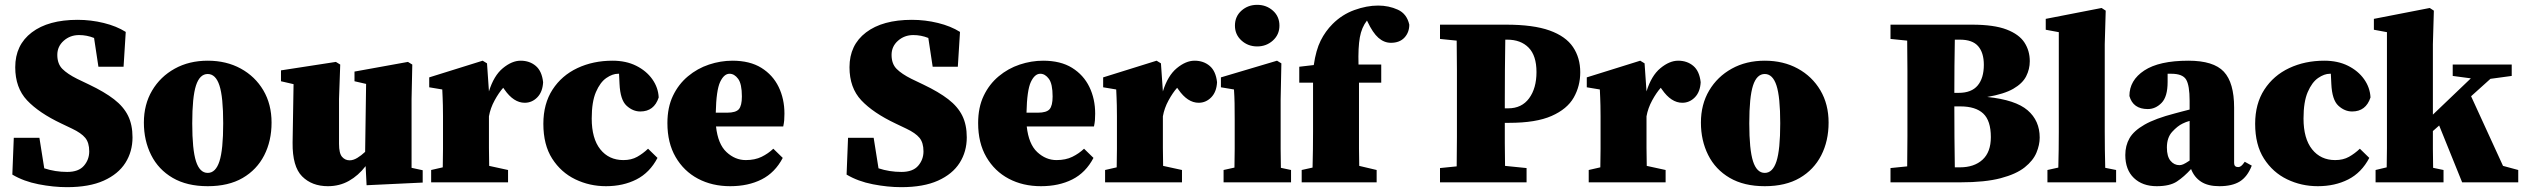

<svg xmlns="http://www.w3.org/2000/svg" viewBox="-20 -754 10436 794"><path d="M257 20Q201 20 139.5 8Q78 -4 31 -32L37 -184H143L163 -58Q208 -43 258 -43Q305 -43 327 -68.5Q349 -94 349 -128Q349 -164 332.5 -184Q316 -204 278 -222L234 -243Q141 -287 92 -339Q43 -391 43 -476Q43 -568 111.5 -620Q180 -672 301 -672Q356 -672 409 -659Q462 -646 500 -622L491 -478H387L369 -597Q339 -609 307 -609Q270 -609 243.5 -585.5Q217 -562 217 -527Q217 -490 238 -469Q259 -448 299 -428L349 -404Q412 -374 451.5 -343.5Q491 -313 509.5 -275.5Q528 -238 528 -186Q528 -127 498.5 -80.5Q469 -34 409 -7Q349 20 257 20Z M839 16Q753 16 694 -18.5Q635 -53 605 -113Q575 -173 575 -247Q575 -322 609 -379.5Q643 -437 702.5 -470Q762 -503 839 -503Q916 -503 975.5 -470.5Q1035 -438 1069 -380.5Q1103 -323 1103 -247Q1103 -171 1072.5 -111.5Q1042 -52 983.5 -18Q925 16 839 16ZM839 -39Q872 -39 887.5 -87Q903 -135 903 -244Q903 -353 887.5 -400.5Q872 -448 839 -448Q806 -448 790.5 -400.5Q775 -353 775 -244Q775 -135 790.5 -87Q806 -39 839 -39Z M1496 12 1492 -67Q1462 -28 1423 -6Q1384 16 1336 16Q1270 16 1229.5 -24.5Q1189 -65 1190 -164L1194 -406L1142 -418V-463L1369 -498L1387 -487L1382 -345V-159Q1382 -120 1394.5 -105.5Q1407 -91 1426 -91Q1441 -91 1457.5 -101Q1474 -111 1490 -126L1494 -407L1446 -418V-458L1667 -498L1685 -487L1682 -345V-60L1728 -50V1Z M1763 0V-51L1811 -62Q1812 -98 1812 -138.5Q1812 -179 1812 -210V-273Q1812 -301 1811.5 -318Q1811 -335 1810.5 -349.5Q1810 -364 1809 -384L1755 -393V-434L1976 -503L1994 -492L2002 -376Q2022 -441 2059.5 -472Q2097 -503 2133 -503Q2170 -503 2195.5 -481.5Q2221 -460 2226 -414Q2224 -374 2202 -351.5Q2180 -329 2150 -329Q2104 -329 2066 -384L2061 -391Q2043 -371 2025.5 -339Q2008 -307 2002 -273V-210Q2002 -181 2002 -142Q2002 -103 2003 -68L2081 -51V0Z M2486 16Q2418 16 2359 -12.5Q2300 -41 2263.5 -98Q2227 -155 2227 -242Q2227 -325 2265 -383.5Q2303 -442 2368 -472.5Q2433 -503 2513 -503Q2569 -503 2611 -482Q2653 -461 2677.5 -426.5Q2702 -392 2704 -351Q2685 -293 2628 -293Q2597 -293 2571 -317Q2545 -341 2542 -407L2540 -449H2536Q2513 -449 2487.5 -431.5Q2462 -414 2444.5 -373.5Q2427 -333 2427 -264Q2427 -181 2462.5 -136.5Q2498 -92 2558 -92Q2591 -92 2615 -105.5Q2639 -119 2660 -139L2699 -101Q2667 -40 2612 -12Q2557 16 2486 16Z M2997 -449Q2974 -449 2958 -415Q2942 -381 2940 -288H2987Q3023 -288 3035.5 -302.5Q3048 -317 3048 -355Q3048 -407 3032.5 -428Q3017 -449 2997 -449ZM3000 16Q2925 16 2866.5 -15Q2808 -46 2774 -104.5Q2740 -163 2740 -245Q2740 -310 2763 -358Q2786 -406 2825 -438.5Q2864 -471 2912 -487Q2960 -503 3009 -503Q3081 -503 3128.5 -473.5Q3176 -444 3200 -394.5Q3224 -345 3224 -284Q3224 -268 3223 -256.5Q3222 -245 3219 -231H2941Q2949 -158 2984.5 -125Q3020 -92 3064 -92Q3102 -92 3129.5 -105.5Q3157 -119 3178 -139L3217 -101Q3185 -40 3129.5 -12Q3074 16 3000 16Z M3707 20Q3651 20 3589.5 8Q3528 -4 3481 -32L3487 -184H3593L3613 -58Q3658 -43 3708 -43Q3755 -43 3777 -68.5Q3799 -94 3799 -128Q3799 -164 3782.5 -184Q3766 -204 3728 -222L3684 -243Q3591 -287 3542 -339Q3493 -391 3493 -476Q3493 -568 3561.5 -620Q3630 -672 3751 -672Q3806 -672 3859 -659Q3912 -646 3950 -622L3941 -478H3837L3819 -597Q3789 -609 3757 -609Q3720 -609 3693.5 -585.5Q3667 -562 3667 -527Q3667 -490 3688 -469Q3709 -448 3749 -428L3799 -404Q3862 -374 3901.5 -343.5Q3941 -313 3959.5 -275.5Q3978 -238 3978 -186Q3978 -127 3948.5 -80.5Q3919 -34 3859 -7Q3799 20 3707 20Z M4282 -449Q4259 -449 4243 -415Q4227 -381 4225 -288H4272Q4308 -288 4320.5 -302.5Q4333 -317 4333 -355Q4333 -407 4317.5 -428Q4302 -449 4282 -449ZM4285 16Q4210 16 4151.5 -15Q4093 -46 4059 -104.5Q4025 -163 4025 -245Q4025 -310 4048 -358Q4071 -406 4110 -438.5Q4149 -471 4197 -487Q4245 -503 4294 -503Q4366 -503 4413.5 -473.5Q4461 -444 4485 -394.5Q4509 -345 4509 -284Q4509 -268 4508 -256.5Q4507 -245 4504 -231H4226Q4234 -158 4269.5 -125Q4305 -92 4349 -92Q4387 -92 4414.5 -105.5Q4442 -119 4463 -139L4502 -101Q4470 -40 4414.5 -12Q4359 16 4285 16Z M4550 0V-51L4598 -62Q4599 -98 4599 -138.5Q4599 -179 4599 -210V-273Q4599 -301 4598.5 -318Q4598 -335 4597.5 -349.5Q4597 -364 4596 -384L4542 -393V-434L4763 -503L4781 -492L4789 -376Q4809 -441 4846.5 -472Q4884 -503 4920 -503Q4957 -503 4982.5 -481.5Q5008 -460 5013 -414Q5011 -374 4989 -351.5Q4967 -329 4937 -329Q4891 -329 4853 -384L4848 -391Q4830 -371 4812.5 -339Q4795 -307 4789 -273V-210Q4789 -181 4789 -142Q4789 -103 4790 -68L4868 -51V0Z M5040 0V-51L5085 -61Q5086 -98 5086 -138.5Q5086 -179 5086 -210V-258Q5086 -299 5085.5 -326.5Q5085 -354 5083 -384L5029 -393V-434L5261 -503L5279 -492L5276 -343V-210Q5276 -179 5276 -137.5Q5276 -96 5277 -60L5319 -51V0ZM5179 -562Q5141 -562 5114 -586.5Q5087 -611 5087 -648Q5087 -686 5114 -710Q5141 -734 5179 -734Q5217 -734 5244 -710Q5271 -686 5271 -648Q5271 -611 5244 -586.5Q5217 -562 5179 -562Z M5363 0V-51L5408 -61Q5409 -99 5409.5 -136Q5410 -173 5410 -210V-412H5353V-478L5413 -485Q5422 -547 5441.5 -586Q5461 -625 5491 -655Q5530 -694 5581 -712.5Q5632 -731 5679 -731Q5723 -731 5760.5 -714Q5798 -697 5808 -652Q5808 -620 5788 -598.5Q5768 -577 5732 -577Q5704 -577 5680.5 -597.5Q5657 -618 5635 -665L5633 -669Q5611 -641 5603.5 -599.5Q5596 -558 5598 -487H5692V-412H5600V-210Q5600 -175 5600 -139.5Q5600 -104 5601 -68L5673 -51V0Z M6213 -590H6205Q6204 -529 6203.5 -467Q6203 -405 6203 -342V-306H6217Q6273 -306 6303.5 -347.5Q6334 -389 6334 -456Q6334 -524 6301.5 -557Q6269 -590 6213 -590ZM5935 -593V-652H6208Q6321 -652 6388 -628Q6455 -604 6485 -559.5Q6515 -515 6515 -455Q6515 -398 6488 -350.5Q6461 -303 6396.5 -274.5Q6332 -246 6221 -246H6203Q6203 -207 6203 -161.5Q6203 -116 6204 -68L6293 -59V0H5935V-59L6004 -66Q6005 -126 6005 -187.5Q6005 -249 6005 -310V-342Q6005 -403 6005 -464Q6005 -525 6004 -586Z M6550 0V-51L6598 -62Q6599 -98 6599 -138.5Q6599 -179 6599 -210V-273Q6599 -301 6598.5 -318Q6598 -335 6597.5 -349.5Q6597 -364 6596 -384L6542 -393V-434L6763 -503L6781 -492L6789 -376Q6809 -441 6846.5 -472Q6884 -503 6920 -503Q6957 -503 6982.5 -481.5Q7008 -460 7013 -414Q7011 -374 6989 -351.5Q6967 -329 6937 -329Q6891 -329 6853 -384L6848 -391Q6830 -371 6812.5 -339Q6795 -307 6789 -273V-210Q6789 -181 6789 -142Q6789 -103 6790 -68L6868 -51V0Z M7278 16Q7192 16 7133 -18.5Q7074 -53 7044 -113Q7014 -173 7014 -247Q7014 -322 7048 -379.5Q7082 -437 7141.5 -470Q7201 -503 7278 -503Q7355 -503 7414.5 -470.5Q7474 -438 7508 -380.5Q7542 -323 7542 -247Q7542 -171 7511.5 -111.5Q7481 -52 7422.5 -18Q7364 16 7278 16ZM7278 -39Q7311 -39 7326.5 -87Q7342 -135 7342 -244Q7342 -353 7326.5 -400.5Q7311 -448 7278 -448Q7245 -448 7229.5 -400.5Q7214 -353 7214 -244Q7214 -135 7229.5 -87Q7245 -39 7278 -39Z M8087 -314H8062Q8062 -247 8062.5 -185Q8063 -123 8064 -62H8085Q8144 -62 8178.5 -93.5Q8213 -125 8213 -187Q8213 -255 8181.5 -284.5Q8150 -314 8087 -314ZM8085 -590H8064Q8063 -536 8062.5 -481Q8062 -426 8062 -370H8080Q8133 -370 8158.5 -400.5Q8184 -431 8184 -486Q8184 -536 8160.5 -563Q8137 -590 8085 -590ZM7798 -593V-652H8135Q8226 -652 8278 -632Q8330 -612 8352 -578Q8374 -544 8374 -501Q8374 -468 8359 -438.5Q8344 -409 8306 -387Q8268 -365 8198 -353Q8315 -341 8365 -298Q8415 -255 8415 -185Q8415 -155 8401.5 -122.5Q8388 -90 8353 -62Q8318 -34 8253.5 -17Q8189 0 8087 0H7798V-59L7867 -66Q7868 -128 7868 -190Q7868 -252 7868 -315V-336Q7868 -398 7868 -461Q7868 -524 7867 -586Z M8447 0V-51L8492 -61Q8493 -99 8493.5 -136Q8494 -173 8494 -210V-621L8440 -631V-676L8671 -721L8688 -710L8684 -571V-210Q8684 -173 8684.5 -135.5Q8685 -98 8686 -60L8731 -51V0Z M9158 16Q9111 16 9082.5 -2.5Q9054 -21 9041 -55Q9012 -23 8982.5 -3.5Q8953 16 8899 16Q8840 16 8804.5 -18Q8769 -52 8769 -113Q8769 -152 8786.5 -182.5Q8804 -213 8848.5 -238.5Q8893 -264 8974 -285Q8986 -288 9002 -292.5Q9018 -297 9035 -301V-337Q9035 -401 9020.5 -425Q9006 -449 8959 -449Q8955 -449 8951.5 -449Q8948 -449 8944 -449V-415Q8944 -354 8919 -328.5Q8894 -303 8862 -303Q8801 -303 8786 -357Q8786 -422 8847.5 -462.5Q8909 -503 9030 -503Q9134 -503 9176.5 -457.5Q9219 -412 9219 -309V-80Q9219 -63 9236 -63Q9242 -63 9248 -67.5Q9254 -72 9263 -85L9292 -69Q9274 -23 9242.5 -3.5Q9211 16 9158 16ZM8941 -144Q8941 -107 8956 -89Q8971 -71 8993 -71Q9000 -71 9008.5 -74.5Q9017 -78 9035 -90V-254Q9020 -250 9006 -243Q8985 -233 8963 -209Q8941 -185 8941 -144Z M9565 16Q9497 16 9438 -12.5Q9379 -41 9342.5 -98Q9306 -155 9306 -242Q9306 -325 9344 -383.5Q9382 -442 9447 -472.5Q9512 -503 9592 -503Q9648 -503 9690 -482Q9732 -461 9756.5 -426.5Q9781 -392 9783 -351Q9764 -293 9707 -293Q9676 -293 9650 -317Q9624 -341 9621 -407L9619 -449H9615Q9592 -449 9566.5 -431.5Q9541 -414 9523.5 -373.5Q9506 -333 9506 -264Q9506 -181 9541.5 -136.5Q9577 -92 9637 -92Q9670 -92 9694 -105.5Q9718 -119 9739 -139L9778 -101Q9746 -40 9691 -12Q9636 16 9565 16Z M9804 0V-51L9850 -62Q9851 -99 9851 -141.5Q9851 -184 9851 -210V-621L9797 -631V-676L10028 -721L10045 -710L10041 -571V-280L10198 -430L10123 -440V-487H10367V-440L10279 -428L10199 -356L10331 -68L10394 -51V0H10162L10067 -235L10041 -212Q10041 -180 10041 -137.5Q10041 -95 10042 -60L10085 -51V0Z"/></svg>

Font: Source Serif Pro Black
Style: Regular
Weight: 900
Designer: Frank Grießhammer
Foundry: Adobe Systems Incorporated
Version: Version 3.001;hotconv 1.0.111;makeotfexe 2.5.65597